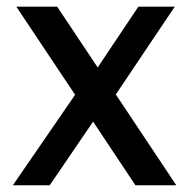

<svg xmlns="http://www.w3.org/2000/svg" viewBox="-20 -548 561 569"><path d="M18.1 1 202.6 -267.1 28.3 -528.3H149.4L269.5 -348.1L390.1 -528.3H498L323.2 -268.1L502.4 1H381.3L255.9 -187.5L127.4 1Z"/></svg>

Font: Comme Medium
Style: Regular
Weight: 500
Version: Version 1.000;gftools[0.9.27]